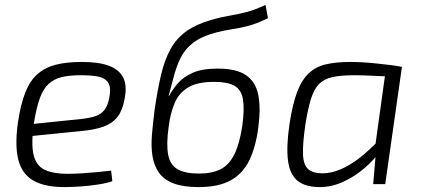

<svg xmlns="http://www.w3.org/2000/svg" viewBox="-20 -749 1712 781"><path d="M313 -497Q383 -497 424.5 -481Q466 -465 482 -431.5Q498 -398 486 -343Q478 -299 457.5 -273Q437 -247 401.5 -234Q366 -221 311 -216L72 -192L78 -241L310 -265Q347 -269 369.5 -277Q392 -285 405 -302Q418 -319 424 -349Q433 -392 420.5 -412Q408 -432 379 -437.5Q350 -443 308 -443Q263 -443 231.5 -435.5Q200 -428 178 -408Q156 -388 142 -349.5Q128 -311 118 -249Q106 -164 116.5 -119.5Q127 -75 161.5 -58.5Q196 -42 254 -42Q282 -42 314 -44Q346 -46 376.5 -49Q407 -52 432 -55L437 -12Q415 -4 379.5 1.5Q344 7 307 9.5Q270 12 242 12Q160 12 114 -15.5Q68 -43 54 -101Q40 -159 53 -251Q64 -325 83 -373Q102 -421 133 -448Q164 -475 208 -486Q252 -497 313 -497Z M788 12Q725 12 686 -3Q647 -18 627 -46Q607 -74 600.5 -113Q594 -152 598 -200Q602 -248 609 -303Q621 -385 635.5 -446Q650 -507 674 -550Q698 -593 737.5 -621.5Q777 -650 839 -668Q877 -679 910 -684.5Q943 -690 979 -699Q1015 -708 1060 -729L1070 -675Q1025 -653 991 -644Q957 -635 926 -630.5Q895 -626 860 -617Q799 -601 765 -574.5Q731 -548 713.5 -511.5Q696 -475 684 -427Q680 -411 675 -392.5Q670 -374 666 -359H668Q680 -382 701.5 -408Q723 -434 762 -452Q801 -470 865 -470Q942 -470 981 -443Q1020 -416 1030.5 -363.5Q1041 -311 1031 -233Q1021 -153 995 -98.5Q969 -44 919.5 -16Q870 12 788 12ZM790 -43Q842 -43 877 -60.5Q912 -78 933.5 -121.5Q955 -165 966 -240Q975 -308 968 -346.5Q961 -385 933 -400.5Q905 -416 851 -416Q783 -416 745.5 -393.5Q708 -371 690.5 -330Q673 -289 666 -233Q656 -162 664 -120Q672 -78 702.5 -60.5Q733 -43 790 -43Z M1404 -497Q1429 -497 1455 -495.5Q1481 -494 1509 -491Q1537 -488 1563.5 -485Q1590 -482 1615 -477L1587 -437Q1533 -439 1491.5 -441Q1450 -443 1421 -443Q1367 -443 1332.5 -435.5Q1298 -428 1277.5 -407Q1257 -386 1244.5 -345.5Q1232 -305 1222 -241Q1211 -165 1212.5 -122Q1214 -79 1233 -61.5Q1252 -44 1292 -44Q1327 -44 1365 -60Q1403 -76 1443 -107Q1483 -138 1524 -182L1535 -146Q1504 -100 1462 -64.5Q1420 -29 1374 -8.5Q1328 12 1281 12Q1222 12 1190.5 -13.5Q1159 -39 1151.5 -96Q1144 -153 1158 -247Q1170 -326 1189 -375.5Q1208 -425 1236.5 -451.5Q1265 -478 1306.5 -487.5Q1348 -497 1404 -497ZM1551 -477H1615L1547 0H1498L1508 -117L1502 -124Z"/></svg>

Font: Exo 2 Light
Style: Italic
Weight: 300
Italic angle: -8°
Designer: Natanael Gama
Foundry: Natanael Gama
Version: Version 2.010